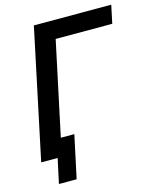

<svg xmlns="http://www.w3.org/2000/svg" viewBox="-124 -796 832 1016"><g transform="rotate(-15 292.0 -287.5)"><path d="M160 -710 10 0H100L71 135H168L218 -99H144L253 -611H563L584 -710Z"/></g></svg>

Font: FIGSv2-sans-serif SmBold Italic
Style: Regular
Weight: 600
Italic angle: -12°
Designer: Matt McInerney, Pablo Impallari, Rodrigo Fuenzalida
Foundry: Matt McInerney, Pablo Impallari, Rodrigo Fuenzalida
Version: Version 4.020;hotconv 1.0.109;makeotfexe 2.5.65596